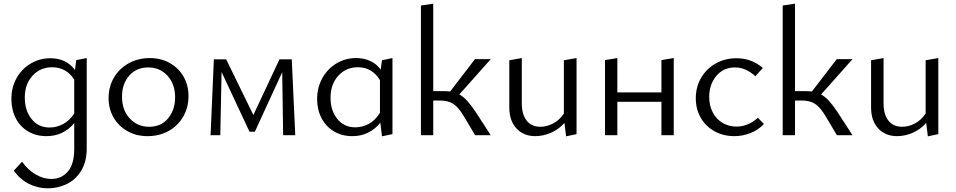

<svg xmlns="http://www.w3.org/2000/svg" viewBox="-20 -736 5204 1045"><path d="M452 -420V72Q452 144 422 193Q392 242 343.5 265.5Q295 289 240 289Q186 289 138 265Q90 241 55 193L100 144Q133 190 175 214Q217 238 259 238Q314 238 349 198Q384 158 384 74V-66Q325 5 233 5Q176 5 132.5 -21Q89 -47 65.5 -93Q42 -139 42 -198Q42 -260 70 -310.5Q98 -361 147 -390Q196 -419 254 -419Q341 -419 388 -355L395 -409ZM384 -118V-303Q363 -336 332.5 -353Q302 -370 264 -370Q199 -370 157 -324Q115 -278 115 -205Q115 -134 152 -88Q189 -42 250 -42Q288 -42 323 -60.5Q358 -79 384 -118Z M571 -202Q571 -264 600 -313.5Q629 -363 680.5 -391.5Q732 -420 796 -420Q856 -420 904 -393Q952 -366 979 -319Q1006 -272 1006 -213Q1006 -151 977 -101Q948 -51 897.5 -23Q847 5 783 5Q722 5 674 -22Q626 -49 598.5 -96Q571 -143 571 -202ZM933 -206Q933 -279 891.5 -324Q850 -369 787 -369Q722 -369 683 -324Q644 -279 644 -210Q644 -137 686 -91.5Q728 -46 792 -46Q857 -46 895 -92Q933 -138 933 -206Z M1521 0 1516 -343 1367 -19H1338L1186 -344L1179 0H1126L1144 -413H1211L1359 -110L1501 -413H1568L1587 0Z M2116 -420V-6L2059 6L2050 -68Q1990 5 1898 5Q1841 5 1797.5 -21Q1754 -47 1730 -93Q1706 -139 1706 -197Q1706 -260 1734.5 -311Q1763 -362 1811.5 -391Q1860 -420 1919 -420Q1961 -420 1995.5 -404Q2030 -388 2052 -357L2059 -408ZM2048 -122V-300Q2005 -370 1928 -370Q1863 -370 1821 -323.5Q1779 -277 1779 -204Q1779 -134 1816 -88.5Q1853 -43 1914 -43Q1952 -43 1987.5 -62Q2023 -81 2048 -122Z M2568 -128 2651 0H2566L2506 -101Q2476 -152 2447.5 -170.5Q2419 -189 2374 -189H2338V0H2271V-706L2338 -716V-240H2396Q2410 -240 2430 -238L2565 -414H2651L2480 -222Q2502 -210 2522.5 -187.5Q2543 -165 2568 -128Z M3118 -420V-6L3061 6L3052 -67Q3020 -31 2978 -13Q2936 5 2893 5Q2830 5 2791 -37Q2752 -79 2752 -151V-408L2820 -420V-173Q2820 -113 2846.5 -79.5Q2873 -46 2921 -46Q2956 -46 2990.5 -64Q3025 -82 3049 -118V-408Z M3647 -420V0H3580V-182H3340V0H3273V-409L3340 -420V-233H3580V-409Z M3767 -201Q3767 -263 3796 -312.5Q3825 -362 3875.5 -390.5Q3926 -419 3988 -419Q4071 -419 4132 -366L4091 -321Q4040 -369 3980 -369Q3917 -369 3878.5 -322.5Q3840 -276 3840 -208Q3840 -161 3859.5 -124Q3879 -87 3913 -67Q3947 -47 3989 -47Q4020 -47 4050 -59.5Q4080 -72 4105 -95L4138 -61Q4105 -27 4063 -11Q4021 5 3977 5Q3917 5 3869 -21.5Q3821 -48 3794 -95Q3767 -142 3767 -201Z M4537 -128 4620 0H4535L4475 -101Q4445 -152 4416.5 -170.5Q4388 -189 4343 -189H4307V0H4240V-706L4307 -716V-240H4365Q4379 -240 4399 -238L4534 -414H4620L4449 -222Q4471 -210 4491.5 -187.5Q4512 -165 4537 -128Z M5087 -420V-6L5030 6L5021 -67Q4989 -31 4947 -13Q4905 5 4862 5Q4799 5 4760 -37Q4721 -79 4721 -151V-408L4789 -420V-173Q4789 -113 4815.5 -79.5Q4842 -46 4890 -46Q4925 -46 4959.5 -64Q4994 -82 5018 -118V-408Z"/></svg>

Font: Ysabeau Infant
Style: Regular
Weight: 400
Designer: Christian Thalmann (Catharsis Fonts)
Version: Version 0.003